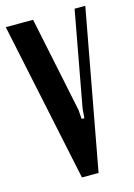

<svg xmlns="http://www.w3.org/2000/svg" viewBox="-117 -757 567 814"><g transform="rotate(-15 166.5 -349.5)"><path d="M199 -280 202 -240H214L217 -280L294 -699H341L212 0H139L-8 -699H112Z"/></g></svg>

Font: Moniqa ExtBd Paragraph
Style: Regular
Weight: 800
Designer: Rajesh Rajput
Foundry: Rajesh Rajput
Version: Version 1.000